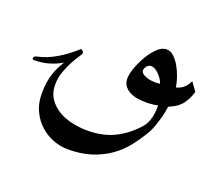

<svg xmlns="http://www.w3.org/2000/svg" viewBox="-85 -310 758 675"><g transform="rotate(20 294.5 27.5)"><path d="M451.7 -75.7Q449.2 -84.5 443.4 -93Q437.5 -101.6 430.4 -108.6Q423.3 -115.7 415.8 -119.6Q408.2 -123.5 402.8 -123.5Q392.6 -123.5 386 -115.7Q379.4 -107.9 379.4 -99.1Q379.4 -93.3 384.5 -88.6Q389.6 -84 397.7 -80.8Q405.8 -77.6 415.8 -75.9Q425.8 -74.2 436.5 -74.2Q440.4 -74.2 444.6 -74.7Q448.7 -75.2 451.7 -75.7ZM578.1 -91.3Q573.2 -72.8 564.7 -57.9Q556.2 -43 546.9 -34.2Q537.6 -24.9 525.9 -18.8Q514.2 -12.7 506.3 -9.3Q504.9 2 502 16.1Q499 30.3 494.4 45.2Q489.7 60.1 484.4 74.5Q479 88.9 472.7 99.1Q454.1 130.4 432.4 158Q410.6 185.5 381.1 206.3Q351.6 227.1 313.5 239.5Q275.4 252 226.1 252Q198.2 252 170.9 241.7Q143.6 231.4 121.8 211.9Q100.1 192.4 86.4 163.8Q72.8 135.3 72.8 98.1Q72.8 76.7 75.2 59.8Q77.6 43 82 28.1Q86.4 13.2 93.3 -1Q100.1 -15.1 109.4 -30.3Q87.9 -17.1 63 -9.8Q38.1 -2.4 7.8 -2Q1 -2 0.5 -6.8Q0.5 -13.7 9.3 -16.6Q46.9 -24.4 81.3 -44.7Q115.7 -64.9 148.9 -95.2Q152.8 -95.2 156.5 -91.1Q160.2 -86.9 160.2 -83Q160.2 -81.1 151.9 -68.8Q143.6 -56.6 133.3 -37.8Q123 -19 114.7 4.6Q106.4 28.3 106.4 53.2Q106.4 83.5 120.8 105Q135.3 126.5 158 140.1Q180.7 153.8 209.7 160.2Q238.8 166.5 268.1 166.5Q325.2 166.5 368.7 145Q412.1 123.5 446.8 84.5Q455.1 75.2 460.2 64Q465.3 52.7 467.8 41Q470.2 29.3 470.9 18.1Q471.7 6.8 471.7 -2Q464.8 0 452.4 1.5Q439.9 2.9 427.7 2.9Q412.1 2.9 396.2 0.5Q380.4 -2 367.2 -8.5Q354 -15.1 345.7 -26.4Q337.4 -37.6 337.4 -54.7Q337.4 -69.3 345.7 -93.3Q354 -117.2 367.4 -140.4Q380.9 -163.6 397.9 -180.4Q415 -197.3 432.6 -197.3Q447.3 -197.3 460 -185.5Q472.7 -173.8 482.7 -156.5Q492.7 -139.2 499.5 -119.1Q506.3 -99.1 508.8 -82.5Q525.4 -86.4 535.6 -95.7Q542.5 -101.6 547.1 -108.2Q551.8 -114.7 555.2 -123Z"/></g></svg>

Font: Kitab
Style: Regular
Weight: 400
Designer: SIL International
Foundry: Khaled Hosny
Version: Version 1.000